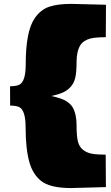

<svg xmlns="http://www.w3.org/2000/svg" viewBox="-20 -769 572 988"><path d="M524.9 193.8 345.7 198.7Q236.8 198.7 190.9 161.6Q149.4 127.9 131.8 67.9Q111.8 -2 111.8 -112.8Q111.8 -201.2 79.1 -217.8Q63.5 -225.6 32.2 -225.6L31.7 -325.2Q63 -325.2 79.1 -333Q112.3 -349.1 112.3 -437.5Q112.3 -606.4 157.7 -673.8Q188.5 -719.7 234.9 -734.9Q278.3 -749 346.2 -749L525.4 -744.6L524.4 -577.6Q456.5 -577.6 430.4 -565.9Q404.3 -554.2 394.5 -538.1Q374 -506.3 374 -450.7Q374 -395 366.7 -366.7Q359.4 -338.4 342 -320.3Q324.7 -302.2 302.5 -292.5Q280.3 -282.7 244.1 -274.9Q300.3 -262.7 322.8 -247.6Q345.2 -232.4 354.5 -215.8Q374 -180.7 374 -124Q374 -67.4 381.1 -40.3Q388.2 -13.2 407.2 2Q426.3 17.1 452.6 22Q479 26.9 523.9 26.9Z"/></svg>

Font: Nosifer Caps
Style: Regular
Weight: 800
Version: Version 001.002